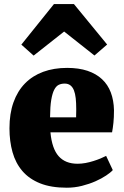

<svg xmlns="http://www.w3.org/2000/svg" viewBox="-20 -899 599 931"><path d="M83.5 -682.6 241.7 -879.4H338.4L499.5 -683.1L438 -629.9L291 -746.1L143.1 -629.4ZM25.9 -276.9Q25.9 -348.1 45.4 -402.8Q64.9 -457.5 101.3 -494.6Q137.7 -531.7 189.5 -550.8Q241.2 -569.8 305.7 -569.8Q361.8 -569.8 404.1 -555.7Q446.3 -541.5 474.6 -515.1Q502.9 -488.8 517.3 -450.7Q531.7 -412.6 532.7 -364.7Q532.7 -329.1 530 -303.5Q527.3 -277.8 523.4 -257.3H224.6Q231.9 -178.2 264.4 -141.6Q296.9 -105 356 -105Q375 -105 394.8 -108.6Q414.6 -112.3 433.1 -118.2Q451.7 -124 467.5 -130.6Q483.4 -137.2 494.6 -143.1L526.9 -74.2Q516.6 -62.5 494.6 -47.9Q472.7 -33.2 442.9 -20Q413.1 -6.8 377.4 2.2Q341.8 11.2 303.7 11.2Q227.5 11.2 174.6 -10Q121.6 -31.2 88.6 -69.6Q55.7 -107.9 40.8 -160.9Q25.9 -213.9 25.9 -276.9ZM349.1 -330.1Q349.1 -333.5 349.1 -339.1Q349.1 -344.7 349.4 -350.6Q349.6 -356.4 349.6 -362.1Q349.6 -367.7 349.6 -371.1Q349.6 -399.9 347.2 -422.6Q344.7 -445.3 338.4 -461.2Q332 -477.1 321 -485.4Q310.1 -493.7 293.5 -493.7Q277.8 -493.7 265.1 -487.8Q252.4 -481.9 243.2 -464.4Q233.9 -446.8 228.5 -414.8Q223.1 -382.8 222.7 -330.1Z"/></svg>

Font: Merriweather UltraBold
Style: Regular
Weight: 900
Designer: Eben Sorkin ( sorkintype@gmail.com )
Foundry: Eben Sorkin
Version: Version 1.570; ttfautohint (v1.3) -l 8 -r 32 -G 0 -x 0 -H 60